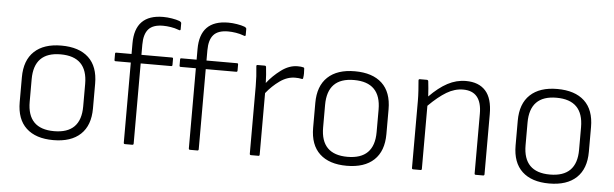

<svg xmlns="http://www.w3.org/2000/svg" viewBox="-46 -854 3282 1026"><g transform="rotate(5 1594.5 -341.5)"><path d="M264 12Q170 12 119 -35.5Q68 -83 68 -175V-308Q68 -399 119 -447Q170 -495 264 -495Q359 -495 410 -447.5Q461 -400 461 -308V-175Q461 -84 410 -36Q359 12 264 12ZM264 -36Q408 -36 408 -181V-302Q408 -448 264 -448Q121 -448 121 -302V-181Q121 -36 264 -36Z M648 0Q641 0 641 -7V-437H559Q553 -437 553 -444V-477Q553 -483 559 -483H641V-540Q641 -695 793 -695Q815 -695 839.5 -691Q864 -687 880 -681Q891 -676 891 -670V-637Q891 -628 878 -634Q860 -641 837.5 -644.5Q815 -648 796 -648Q742 -648 718 -621Q694 -594 694 -538V-483H858Q864 -483 864 -477V-444Q864 -437 858 -437H694V-7Q694 0 687 0ZM997 0Q990 0 990 -7V-437H908Q902 -437 902 -444V-477Q902 -483 908 -483H990V-540Q990 -695 1142 -695Q1164 -695 1188.5 -691Q1213 -687 1229 -681Q1240 -676 1240 -670V-637Q1240 -628 1227 -634Q1209 -641 1186.5 -644.5Q1164 -648 1145 -648Q1091 -648 1067 -621Q1043 -594 1043 -538V-483H1207Q1213 -483 1213 -477V-444Q1213 -437 1207 -437H1043V-7Q1043 0 1036 0Z M1324 0Q1317 0 1317 -7V-369Q1317 -423 1311 -476Q1310 -483 1318 -483H1355Q1362 -483 1363 -477Q1368 -435 1369 -391Q1400 -431 1443 -463Q1486 -495 1531 -495Q1551 -495 1561 -492Q1567 -491 1567 -485Q1568 -472 1568 -459.5Q1568 -447 1566 -436Q1566 -427 1556 -430Q1544 -433 1523 -433Q1481 -433 1441.5 -405Q1402 -377 1370 -337V-7Q1370 0 1364 0Z M1838 12Q1744 12 1693 -35.5Q1642 -83 1642 -175V-308Q1642 -399 1693 -447Q1744 -495 1838 -495Q1933 -495 1984 -447.5Q2035 -400 2035 -308V-175Q2035 -84 1984 -36Q1933 12 1838 12ZM1838 -36Q1982 -36 1982 -181V-302Q1982 -448 1838 -448Q1695 -448 1695 -302V-181Q1695 -36 1838 -36Z M2194 0Q2187 0 2187 -7V-367Q2187 -393 2185 -423Q2183 -453 2181 -475Q2180 -483 2188 -483H2225Q2231 -483 2233 -477Q2235 -461 2237 -438.5Q2239 -416 2240 -395Q2289 -445 2336 -470Q2383 -495 2434 -495Q2503 -495 2539.5 -454.5Q2576 -414 2576 -330V-7Q2576 0 2569 0H2529Q2523 0 2523 -7V-327Q2523 -448 2423 -448Q2378 -448 2334.5 -422Q2291 -396 2240 -345V-7Q2240 0 2234 0Z M2924 12Q2830 12 2779 -35.5Q2728 -83 2728 -175V-308Q2728 -399 2779 -447Q2830 -495 2924 -495Q3019 -495 3070 -447.5Q3121 -400 3121 -308V-175Q3121 -84 3070 -36Q3019 12 2924 12ZM2924 -36Q3068 -36 3068 -181V-302Q3068 -448 2924 -448Q2781 -448 2781 -302V-181Q2781 -36 2924 -36Z"/></g></svg>

Font: Sofia Sans Light
Style: Regular
Weight: 300
Designer: Botio Nikoltchev, Ani Petrova
Foundry: lettersoup
Version: Version 4.100; ttfautohint (v1.8.3)